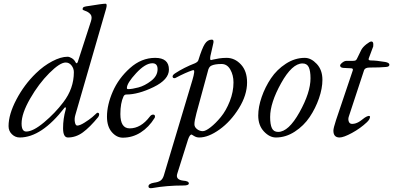

<svg xmlns="http://www.w3.org/2000/svg" viewBox="-20 -725 2113 1032"><path d="M96 -61Q96 -18 121 -18Q158 -18 217 -67.5Q276 -117 320 -175Q377 -249 377 -337Q377 -357 364.5 -373Q352 -389 333 -389Q302 -389 245 -332Q188 -275 142 -195Q96 -115 96 -61ZM385 -107Q379 -87 382.5 -68.5Q386 -50 395 -50Q409 -50 434.5 -66Q460 -82 476 -95.5Q492 -109 501 -118Q502 -119 504 -119Q513 -119 513 -110Q513 -104 508 -96Q463 -41 425.5 -13.5Q388 14 345 14Q319 14 319 -36Q319 -87 333 -136Q336 -148 331 -148Q329 -148 327 -146Q203 14 86 14Q62 14 44 -3.5Q26 -21 26 -47Q26 -110 68 -190Q110 -270 173 -331Q214 -371 260.5 -395.5Q307 -420 343 -420Q353 -420 365.5 -412.5Q378 -405 384 -394Q392 -377 398 -392L469 -611Q477 -636 466 -648.5Q455 -661 439.5 -666Q424 -671 424 -675Q424 -685 432 -688Q440 -691 458 -693Q530 -705 547 -705Q558 -705 550 -677Z M640 15Q607 15 581 -15Q555 -45 555 -98Q555 -161 586 -232.5Q617 -304 678.5 -359Q740 -414 814 -414Q888 -414 888 -351Q888 -297 805.5 -257Q723 -217 659 -217Q649 -217 644 -207Q627 -171 627 -112Q627 -35 677 -35Q737 -35 785 -98Q793 -109 803 -109Q813 -109 813 -99Q813 -94 811 -91Q780 -41 736 -13Q692 15 640 15ZM799 -385Q761 -385 711.5 -331.5Q662 -278 662 -252Q662 -246 669 -246Q690 -246 724 -255Q758 -264 792.5 -290.5Q827 -317 827 -353Q827 -385 799 -385Z M1235 -282Q1235 -321 1218 -351Q1201 -381 1171 -381Q1134 -381 1116 -372Q1102 -366 1097 -341L1036 -117Q1025 -76 1025 -57Q1025 -42 1039 -31Q1053 -20 1070 -20Q1085 -20 1112 -41Q1139 -62 1167 -96Q1195 -130 1215 -180.5Q1235 -231 1235 -282ZM798 286Q778 289 778 277Q778 262 808 257Q831 254 842.5 246Q854 238 860 220L1014 -294Q1030 -348 1020 -348Q1018 -348 1014 -347Q978 -335 925 -307Q921 -304 915 -305Q909 -306 908 -311Q905 -321 923 -332Q969 -362 1028 -385Q1043 -392 1046 -401Q1066 -466 1081 -489Q1096 -512 1118 -512Q1132 -512 1126 -490L1111 -424Q1107 -402 1114 -402Q1115 -402 1126.5 -405Q1138 -408 1157.5 -411Q1177 -414 1198 -414Q1242 -414 1275 -378.5Q1308 -343 1308 -282Q1308 -214 1264 -143Q1220 -72 1160 -29Q1100 14 1051 14Q1036 14 1023 6L1010 -2Q1000 -2 991 24L933 208Q922 241 965 246Q995 248 995 261Q995 272 966 272Q876 272 798 286Z M1713 -296Q1713 -250 1694.5 -196.5Q1676 -143 1644.5 -96Q1613 -49 1564.5 -17.5Q1516 14 1463 14Q1429 14 1398.5 -18.5Q1368 -51 1368 -104Q1368 -150 1386.5 -203.5Q1405 -257 1436.5 -304Q1468 -351 1516.5 -382.5Q1565 -414 1618 -414Q1652 -414 1682.5 -381.5Q1713 -349 1713 -296ZM1649 -304Q1649 -344 1639.5 -364Q1630 -384 1606 -384Q1550 -384 1491 -278Q1432 -172 1432 -96Q1432 -56 1441.5 -36Q1451 -16 1475 -16Q1531 -16 1590 -122Q1649 -228 1649 -304Z M1952 -68Q1917 -35 1872 -10.5Q1827 14 1805 14Q1772 14 1772 -23Q1772 -36 1786 -79L1876 -346Q1880 -358 1866 -358L1826 -360Q1808 -361 1808 -374Q1808 -376 1812.5 -381.5Q1817 -387 1825.5 -392.5Q1834 -398 1842 -398H1878Q1888 -398 1892.5 -401Q1897 -404 1902 -416L1922 -457Q1930 -472 1949 -487Q1968 -502 1976 -502Q1986 -502 1986.5 -488Q1987 -474 1984 -470L1962 -411Q1960 -405 1963 -402.5Q1966 -400 1975 -400Q2002 -400 2050 -392Q2073 -388 2073 -377Q2073 -366 2054 -365Q2024 -362 1968 -362Q1942 -362 1937 -348L1855 -99Q1850 -85 1854.5 -72Q1859 -59 1873 -59Q1878 -59 1883 -60Q1888 -61 1891.5 -62Q1895 -63 1900.5 -65.5Q1906 -68 1908.5 -69.5Q1911 -71 1917 -75Q1923 -79 1924.5 -80.5Q1926 -82 1933 -87Q1940 -92 1941 -93Q1965 -108 1969 -98Q1969 -84 1952 -68Z"/></svg>

Font: EB Garamond 12
Style: Italic
Weight: 400
Italic angle: -17°
Version: Version 0.016; ttfautohint (v1.8.4)